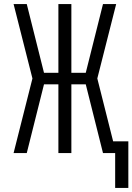

<svg xmlns="http://www.w3.org/2000/svg" viewBox="-20 -755 653 947"><path d="M548 172V0H488L403 -339H332V0H268V-339H197L112 0H47L140 -368L47 -735H112L197 -396H268V-735H332V-396H403L488 -735H553L460 -368L538 -58H613V172Z"/></svg>

Font: Iosevka Curly Light Extended
Style: Regular
Weight: 300
Width: 7
Monospace: yes
Designer: Belleve Invis
Foundry: Belleve Invis
Version: Version 11.1.0; ttfautohint (v1.8.3)